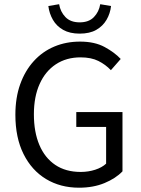

<svg xmlns="http://www.w3.org/2000/svg" viewBox="-20 -862 657 894"><path d="M348 12Q261.4 12 194.5 -28.3Q127.6 -68.6 89.6 -144.8Q51.6 -221 51.6 -327.6Q51.6 -407.1 74.1 -469.9Q96.6 -532.8 137.2 -577.4Q177.8 -622.1 232.8 -645.2Q287.8 -668.3 352.8 -668.3Q421 -668.3 467.4 -643Q513.8 -617.7 542.1 -587.4L496.3 -535.2Q471.7 -561.3 438.2 -578.1Q404.8 -594.9 355 -594.9Q288.9 -594.9 240 -562.6Q191.1 -530.3 164.5 -470.9Q137.8 -411.5 137.8 -329.8Q137.8 -247.3 163.3 -187.1Q188.7 -126.9 237.3 -94.2Q285.9 -61.4 355.9 -61.4Q391.4 -61.4 423.2 -71.7Q455 -82 474.1 -100V-270.9H335.2V-340.1H550.3V-64.2Q518.8 -31.2 466.6 -9.6Q414.5 12 348 12ZM351 -705.4Q305.1 -705.4 274.2 -722.9Q243.2 -740.4 226.3 -769.9Q209.4 -799.3 205.1 -834L255.3 -842.4Q261.1 -807.1 284.7 -782.5Q308.4 -757.9 351 -757.9Q393.7 -757.9 417.3 -782.5Q441 -807.1 446.7 -842.4L497 -834Q493.3 -799.3 476.1 -769.9Q458.9 -740.4 428.2 -722.9Q397.6 -705.4 351 -705.4Z"/></svg>

Font: Source Sans Variable
Style: Regular
Weight: 200
Designer: Paul D. Hunt
Foundry: Adobe Systems Incorporated
Version: Version 3.006;hotconv 1.0.111;makeotfexe 2.5.65597